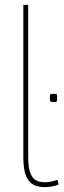

<svg xmlns="http://www.w3.org/2000/svg" viewBox="-20 -760 263 790"><path d="M200 -340Q190 -340 187.5 -342.5Q185 -345 185 -357Q185 -369 187 -371.5Q189 -374 200 -374Q212 -374 213.5 -371.5Q215 -369 215 -357Q215 -345 213.5 -342.5Q212 -340 200 -340ZM96 -740V-113Q96 -70 105 -47.5Q114 -25 129.5 -17.5Q145 -10 163 -10Q175 -10 188.5 -12.5Q202 -15 217 -20L221 -1Q208 5 192.5 7.5Q177 10 163 10Q138 10 118.5 0.5Q99 -9 87.5 -35.5Q76 -62 76 -113V-740Z"/></svg>

Font: Georama ExtraCondensed Thin Thin
Style: Regular
Weight: 250
Version: Version 1.001